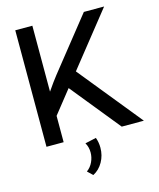

<svg xmlns="http://www.w3.org/2000/svg" viewBox="-139 -829 965 1166"><g transform="rotate(-15 344.0 -246.0)"><path d="M178.2 0H70.3V-732.4H177.7V-317.9Q195.3 -344.2 211.9 -366.7Q228.5 -389.2 240.7 -404.8L501.5 -732.4H628.9L361.3 -396L682.6 0H543.5L292.5 -309.6L178.2 -165.5ZM300.8 239.3 268.6 208.5Q293.5 190.4 306.9 161.6Q320.3 132.8 320.3 102.1Q320.3 67.9 304.2 41L374 25.4Q385.3 56.2 385.3 89.8Q385.3 138.2 362.5 178.7Q339.8 219.2 300.8 239.3Z"/></g></svg>

Font: Kumbh Sans Medium
Style: Regular
Weight: 500
Version: Version 1.005